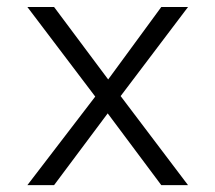

<svg xmlns="http://www.w3.org/2000/svg" viewBox="-20 -538 626 558"><path d="M59.6 0 256.8 -257.3 59.6 -517.6H137.2L294.4 -307.1L448.7 -517.6H526.4L330.6 -258.8L526.4 0H448.7L293 -208.5L137.2 0Z"/></svg>

Font: Caskaydia Cove Light
Style: Regular
Weight: 300
Monospace: yes
Designer: Aaron Bell
Foundry: Saja Typeworks
Version: Version 4.300; ttfautohint (v1.8.3)